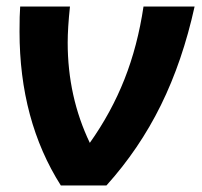

<svg xmlns="http://www.w3.org/2000/svg" viewBox="-20 -570 620 590"><path d="M578 -550Q541 -382 474.5 -247Q408 -112 307 0H167Q40 -200 40 -473Q40 -524 42 -550H195Q188 -484 188 -439Q188 -273 256 -131Q322 -224 362.5 -326.5Q403 -429 421 -550Z"/></svg>

Font: Krub
Style: Bold Italic
Weight: 700
Italic angle: -8°
Designer: Ekaluck Peanpanawate
Foundry: Cadson Demak Co.,Ltd.
Version: Version 1.000; ttfautohint (v1.6)